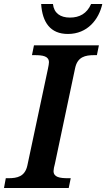

<svg xmlns="http://www.w3.org/2000/svg" viewBox="-42 -941 532 961"><path d="M298 -771C396 -771 453 -844 470 -921H414C393 -873 356 -853 308 -853C260 -853 228 -875 223 -921H164C170 -829 210 -771 298 -771ZM-22 0H302L312 -49H299C257 -49 226 -54 226 -85C226 -93 229 -108 233 -122L334 -600C346 -657 385 -665 430 -665H443L453 -714H128L118 -665H131C173 -665 203 -660 203 -629C203 -623 201 -611 198 -597L95 -113C83 -57 44 -49 0 -49H-13Z"/></svg>

Font: Noto Serif SemiBold
Style: Italic
Weight: 600
Italic angle: -12°
Designer: Monotype Design Team
Foundry: Monotype Imaging Inc.
Version: Version 2.014